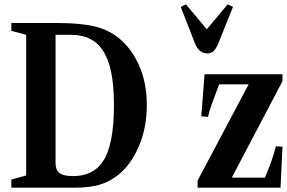

<svg xmlns="http://www.w3.org/2000/svg" viewBox="-20 -868 1326 888"><path d="M32.5 0V-37.5L101 -56.5V-707L32.5 -725.5V-761.5H249Q352 -761.5 418 -745.8Q484 -730 532 -689.5Q590 -642 624.5 -562.5Q659 -483 659 -381.5Q659 -278 622.5 -192Q586 -106 526 -58.5Q486.5 -27 439.8 -13.5Q393 0 326 0ZM317 -53.5Q410.5 -53.5 455 -120Q507 -196 507 -381.5Q507 -472.5 494.2 -534Q481.5 -595.5 455 -635.5Q408.5 -707 308 -707H237V-113Q237 -82 255.2 -67.8Q273.5 -53.5 317 -53.5ZM894 0V-33L1130 -478H993.5Q970 -416.5 958.2 -382.8Q946.5 -349 942 -327.5L911 -330L926 -524.5H1286.5V-492.5L1052 -46.5H1205.5Q1222.5 -86.5 1236.2 -125.8Q1250 -165 1256 -191.5L1286.5 -189.5L1277.5 0ZM937.5 -621Q900.5 -621 881.5 -668L816 -836L840 -848L936.5 -732.5L1033 -848L1057.5 -836L990 -668Q979 -642 967.5 -631.5Q956 -621 937.5 -621Z"/></svg>

Font: Libre Caslon Condensed
Style: Bold
Weight: 700
Designer: Pablo Impallari, Rodrigo Fuenzalida, Katja Schimmel, Ertekin Erdin
Foundry: Pablo Impallari, Rodrigo Fuenzalida
Version: Version 2.000; ttfautohint (v1.8.4.7-5d5b);gftools[0.9.33]